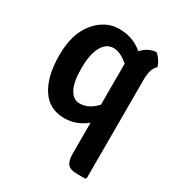

<svg xmlns="http://www.w3.org/2000/svg" viewBox="-173 -622 879 950"><g transform="rotate(30 266.5 -147.0)"><path d="M340 139V-37Q284 9 216 9Q129 9 84 -60Q39 -129 39 -250.5Q39 -372 96 -441Q153 -510 232.5 -510Q312 -510 368 -461Q398 -497 447 -503Q460 -494 472.5 -475.5Q485 -457 489 -440Q461 -416 461 -354V209L455 216H407Q370 216 355 198.5Q340 181 340 139ZM244 -92Q297 -92 340 -140V-374Q295 -414 254.5 -414Q214 -414 190 -371Q166 -328 166 -248Q166 -168 187.5 -130Q209 -92 244 -92Z"/></g></svg>

Font: Signika Negative
Style: Semibold
Weight: 600
Designer: Anna Giedrys
Foundry: Anna Giedrys
Version: Version 1.001